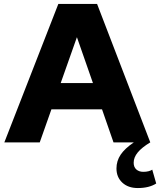

<svg xmlns="http://www.w3.org/2000/svg" viewBox="-20 -720 810 971"><path d="M677 231Q628 231 598.5 203.5Q569 176 569 132Q569 94 590 62.5Q611 31 657 0H554L496 -167H240L181 0H2L275 -700H471L740 0Q697 26 676.5 51Q656 76 656 103Q656 125 669.5 137Q683 149 705 149Q719 149 731 146Q743 143 750 138L770 208Q734 231 677 231ZM287 -300H450L369 -532Z"/></svg>

Font: Red Hat Text VF
Style: Regular
Weight: 300
Designer: Pentagram, MCKL
Foundry: Pentagram, MCKL
Version: Version 1.023